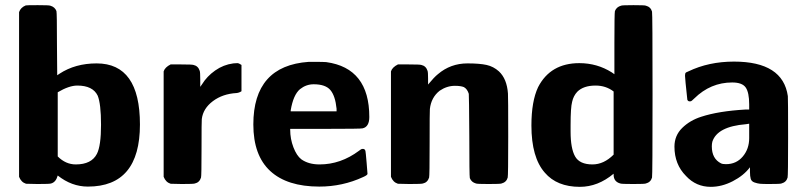

<svg xmlns="http://www.w3.org/2000/svg" viewBox="-20 -714 3131 745"><path d="M321 10Q258 10 204 -33Q197 -7 178 -2Q173 0 126 0L81 -1Q62 -7 54 -28V-667Q60 -685 80 -693Q82 -694 127 -694Q170 -694 175 -692Q193 -687 199 -671Q201 -663 201 -544L202 -422L211 -428Q272 -468 355 -468Q523 -468 523 -231Q523 10 321 10ZM204 -107Q235 -76 274 -76Q335 -76 356 -117Q372 -148 372 -230Q372 -311 359 -343Q340 -382 280 -382Q248 -382 204 -356Z M615 -437Q620 -453 642 -464H683Q726 -464 731 -462Q749 -458 755 -439Q757 -434 757 -405V-377L764 -387Q783 -418 815 -440.5Q847 -463 885 -468Q886 -468 892 -468.5Q898 -469 901 -469Q907 -469 917 -462V-360Q908 -354 898 -353Q844 -350 806 -321.5Q768 -293 763 -252Q762 -247 762 -138Q762 -31 760 -25Q754 -6 736 -2Q731 0 686 0L642 -1Q623 -7 615 -28Z M963 -231Q963 -459 1178 -474H1195Q1238 -474 1246 -473Q1413 -450 1413 -260Q1413 -222 1387 -216Q1382 -214 1244 -214H1106V-211Q1106 -175 1118.5 -142.5Q1131 -110 1149 -96Q1177 -76 1220 -76Q1302 -76 1373 -129Q1379 -134 1384 -136Q1396 -138 1398 -128Q1399 -125 1402.5 -83.5Q1406 -42 1406 -39Q1405 -34 1389 -27Q1309 10 1219 10Q1094 10 1028.5 -50.5Q963 -111 963 -231ZM1286 -292Q1281 -342 1262 -364.5Q1243 -387 1197 -387Q1168 -387 1144 -368Q1118 -346 1108 -286V-282H1286Z M1497 -437Q1502 -453 1524 -464H1566Q1610 -464 1615 -462Q1633 -458 1639 -439Q1641 -434 1641 -409V-386Q1665 -415 1679 -426Q1728 -468 1794 -468Q1841 -468 1868 -462Q1895 -456 1916 -437Q1947 -408 1951 -351Q1952 -342 1952 -185Q1952 -31 1950 -25Q1945 -7 1926 -2Q1922 0 1876 0Q1831 0 1827 -2Q1809 -7 1803 -23Q1801 -31 1801 -186Q1800 -345 1799 -350Q1793 -369 1780 -376Q1768 -381 1745 -381Q1714 -381 1686 -362Q1653 -336 1648 -291Q1647 -286 1647 -157Q1647 -31 1645 -25Q1639 -6 1621 -2Q1616 0 1569 0L1524 -1Q1505 -7 1497 -28Z M2361 -40Q2300 11 2230 11Q2141 11 2094 -44Q2042 -103 2042 -227Q2042 -321 2068 -376Q2116 -469 2228 -469Q2297 -469 2354 -433L2364 -426V-546Q2364 -663 2366 -671Q2372 -687 2390 -692Q2394 -694 2438 -694Q2482 -694 2486 -692Q2505 -687 2510 -669Q2512 -663 2512 -347Q2512 -31 2510 -25Q2505 -7 2486 -2Q2482 0 2437 0Q2391 0 2387 -2Q2361 -9 2361 -36ZM2194 -203Q2194 -138 2211.5 -107Q2229 -76 2279 -76Q2323 -76 2361 -114V-359Q2331 -382 2291 -382Q2244 -382 2220 -358Q2205 -342 2200 -319Q2194 -297 2194 -229Z M2887 -309Q2887 -355 2873.5 -374.5Q2860 -394 2821 -394Q2737 -394 2674 -332Q2663 -321 2660 -321Q2650 -319 2647 -327Q2638 -410 2638 -420Q2638 -423 2638.5 -425.5Q2639 -428 2639 -429Q2639 -430 2640.5 -431.5Q2642 -433 2643 -433.5Q2644 -434 2646.5 -435Q2649 -436 2651 -437Q2730 -475 2828 -475Q3018 -475 3037 -341Q3038 -332 3038 -181Q3038 -31 3036 -25Q3031 -7 3012 -2Q3008 0 2964 0Q2939 0 2929 -1Q2919 -2 2907.5 -6Q2896 -10 2893 -20Q2890 -30 2890 -48V-65Q2866 -33 2823.5 -11Q2781 11 2738 11Q2681 11 2642 -31Q2597 -76 2597 -145Q2597 -188 2627 -217.5Q2657 -247 2701 -261Q2768 -283 2873 -289H2887ZM2797 -77Q2837 -77 2862 -106.5Q2887 -136 2887 -178V-201V-234L2874 -232Q2763 -223 2744 -164Q2742 -156 2742 -146Q2742 -98 2778 -80Q2784 -77 2797 -77Z"/></svg>

Font: KaTeX_SansSerif
Style: Bold
Weight: 700
Version: Version 1.1; ttfautohint (v1.3)